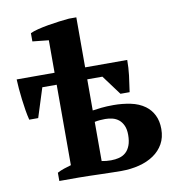

<svg xmlns="http://www.w3.org/2000/svg" viewBox="-77 -742 755 816"><g transform="rotate(-10 300.0 -334.0)"><path d="M306.2 -404.8V-270.5Q321.8 -272.9 344.5 -275.4Q367.2 -277.8 396.5 -277.8Q434.6 -277.8 470.2 -270.5Q505.9 -263.2 532.2 -244.1Q554.7 -227.5 567.1 -202.1Q579.6 -176.8 579.6 -142.6Q579.6 -106 564.2 -78.6Q548.8 -51.3 522 -33Q495.1 -14.6 459 -5.4Q422.9 3.9 381.3 3.9Q369.1 3.9 345.7 3.4Q322.3 2.9 295.4 2.2Q268.6 1.5 242.4 0.7Q216.3 0 198.7 0H114.3V-35.6Q127.9 -43 143.3 -48.1Q158.7 -53.2 174.3 -57.6V-404.8H112.3L72.3 -278.8H33.7Q28.8 -297.9 24.9 -321.5Q21 -345.2 18.1 -369.4Q15.1 -393.6 13.2 -416.3Q11.2 -439 10.7 -456.5H174.3V-596.7L104.5 -604V-639.6Q116.7 -645.5 137.7 -650.9Q158.7 -656.2 182.9 -660.4Q207 -664.6 231.4 -667.7Q255.9 -670.9 274.4 -672.4H306.2V-456.5H487.8Q487.8 -422.9 483.9 -390.4Q480 -357.9 474.1 -319.8H434.6L371.6 -404.8ZM306.2 -52.2Q324.7 -48.3 346.2 -48.3Q365.2 -48.3 381.8 -52.7Q398.4 -57.1 410.4 -67.9Q422.4 -78.6 429.4 -96.9Q436.5 -115.2 436.5 -142.6Q436.5 -166.5 429.2 -182.6Q421.9 -198.7 410.2 -208.3Q398.4 -217.8 383.3 -221.7Q368.2 -225.6 352.1 -225.6Q341.3 -225.6 328.9 -224.6Q316.4 -223.6 306.2 -221.2Z"/></g></svg>

Font: PT Astra Serif
Style: Bold
Weight: 700
Designer: A.Korolkova, I. Chaeva
Foundry: ParaType Ltd
Version: Version 1.002